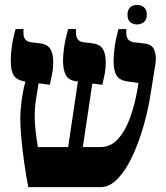

<svg xmlns="http://www.w3.org/2000/svg" viewBox="-20 -766 679 786"><path d="M96 0Q87 -44 79.5 -97Q72 -150 67.5 -198.5Q63 -247 63 -277Q63 -311 68.5 -353.5Q74 -396 84 -432L78 -433Q46 -440 35 -459Q24 -478 24 -518Q24 -543 28.5 -576Q33 -609 44 -647H76V-631Q76 -597 107 -593L141 -589Q172 -586 185 -567Q198 -548 198 -511Q198 -486 193.5 -465Q189 -444 184 -419L138 -425Q133 -395 127.5 -360Q122 -325 122 -290Q122 -262 126 -228Q130 -194 135 -164H259L299 -433H294Q260 -437 249 -459.5Q238 -482 238 -517Q238 -543 243 -576Q248 -609 259 -647H291V-631Q291 -597 322 -593L356 -589Q386 -586 399.5 -567.5Q413 -549 413 -511Q413 -486 409 -465Q405 -444 399 -419L358 -424L319 -164H391Q434 -164 464 -198Q494 -232 513 -285.5Q532 -339 542 -397L547 -426L499 -433Q468 -438 456.5 -458Q445 -478 445 -517Q445 -542 449.5 -574.5Q454 -607 465 -647H497V-631Q497 -597 528 -593L571 -588Q603 -585 612 -560.5Q621 -536 617 -509L596 -378Q586 -314 567 -248Q548 -182 521.5 -125.5Q495 -69 462 -34.5Q429 0 392 0ZM541 -666Q524 -666 513 -675.5Q502 -685 502 -706Q502 -726 513 -736Q524 -746 541 -746Q558 -746 569.5 -736Q581 -726 581 -706Q581 -686 569.5 -676Q558 -666 541 -666Z"/></svg>

Font: Noto Serif Hebrew Condensed ExtraBold
Style: Regular
Weight: 800
Width: 3
Designer: Monotype Design Team
Foundry: Monotype Imaging Inc.
Version: Version 2.004; ttfautohint (v1.8.4.7-5d5b)